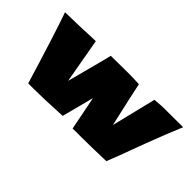

<svg xmlns="http://www.w3.org/2000/svg" viewBox="-39 -861 1228 1228"><g transform="rotate(45 575.0 -247.0)"><path d="M916.5 1Q766.6 5.4 700.2 5.4Q667 5.4 646 5.4Q625 5.4 616.2 5.9Q611.3 -19 600.1 -76.4Q588.9 -133.8 570.8 -223.6L514.2 -6.3Q346.7 2.4 265.6 2.4H211.4Q110.4 -331.1 56.2 -485.8Q107.9 -486.8 152.1 -488Q196.3 -489.3 223.1 -490.2L272 -492.7Q303.7 -492.7 326.2 -494.1L380.4 -189.5L445.3 -435.5L460 -495.6L617.2 -497.1Q667.5 -497.1 715.8 -494.1Q722.7 -459 739.5 -383.5Q756.3 -308.1 782.7 -192.4L856.4 -494.1L922.9 -499L1110.4 -500Q1086.4 -443.4 1062 -381.6Q1037.6 -319.8 1015.6 -261.5Q993.7 -203.1 976.1 -155.5Q958.5 -107.9 947.8 -79.1Q936 -48.8 929 -31.5Q921.9 -14.2 916.5 1Z"/></g></svg>

Font: Seymour One
Style: Regular
Weight: 400
Designer: Vernon Adams
Foundry: Vernon Adams
Version: Version 1.100; ttfautohint (v1.8.4.7-5d5b);gftools[0.9.33]